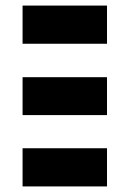

<svg xmlns="http://www.w3.org/2000/svg" viewBox="-20 -658 465 689"><path d="M61 -501V-638H364V-501ZM61 11V-126H364V11ZM61 -245V-381H364V-245Z"/></svg>

Font: Pixelify Sans
Style: Bold
Weight: 700
Designer: Stefie Justprince
Foundry: Typecalism Foundryline
Version: Version 1.000